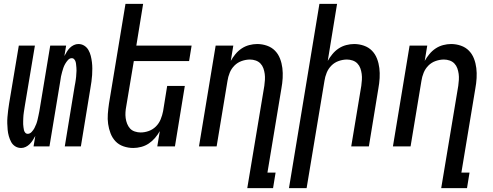

<svg xmlns="http://www.w3.org/2000/svg" viewBox="-20 -755 2540 990"><path d="M89 8Q72 8 58.5 -0.5Q45 -9 37.5 -23Q30 -37 25.5 -53Q21 -69 19.5 -85.5Q18 -102 17.5 -118.5Q17 -135 18.5 -152Q20 -169 22 -186Q24 -203 27 -221L77 -520H160L108 -209Q107 -201 105.5 -193Q104 -185 103 -177Q102 -169 101 -161Q100 -153 100 -145.5Q100 -138 99.5 -130Q99 -122 99.5 -114.5Q100 -107 101 -99Q102 -91 103.5 -84Q105 -77 110 -71Q115 -65 123 -65Q134 -65 143 -74.5Q152 -84 157.5 -94.5Q163 -105 167 -115.5Q171 -126 173.5 -137Q176 -148 178.5 -159.5Q181 -171 183 -182L239 -520H321L312 -466Q318 -477 324.5 -488Q331 -499 340 -508Q349 -517 360.5 -522.5Q372 -528 384 -528Q401 -528 414.5 -519.5Q428 -511 436 -497Q444 -483 448 -467Q452 -451 454 -434.5Q456 -418 456 -401.5Q456 -385 455 -368Q454 -351 451.5 -334Q449 -317 446 -299L397 0H314L365 -311Q367 -319 368 -327Q369 -335 370.5 -343Q372 -351 372.5 -359Q373 -367 373.5 -374.5Q374 -382 374.5 -390Q375 -398 374 -405.5Q373 -413 372.5 -421Q372 -429 370 -436Q368 -443 363 -449Q358 -455 350 -455Q339 -455 330.5 -445.5Q322 -436 316 -425.5Q310 -415 306.5 -404.5Q303 -394 300 -383Q297 -372 294.5 -360.5Q292 -349 291 -338L235 0H153L162 -54Q156 -43 149 -32Q142 -21 133 -12Q124 -3 112.5 2.5Q101 8 89 8Z M667 8Q641 8 616.5 -0.5Q592 -9 575.5 -26.5Q559 -44 550 -67.5Q541 -91 537.5 -116Q534 -141 536 -167.5Q538 -194 542 -221L627 -735H718L683 -520H968L955 -440H670L631 -207Q628 -192 627 -176.5Q626 -161 628 -146Q630 -131 635.5 -117Q641 -103 650.5 -92.5Q660 -82 675 -77Q690 -72 705 -72Q726 -72 747 -79.5Q768 -87 784 -103Q800 -119 808.5 -140Q817 -161 821 -182L842 -312H933L882 0H791L804 -79Q794 -61 779.5 -44Q765 -27 747 -15Q729 -3 708 2.5Q687 8 667 8Z M1255 215 1343 -313Q1345 -328 1346 -343.5Q1347 -359 1345 -374Q1343 -389 1338 -403Q1333 -417 1323 -427.5Q1313 -438 1298.5 -443Q1284 -448 1269 -448Q1248 -448 1226.5 -440.5Q1205 -433 1189 -417Q1173 -401 1164.5 -380Q1156 -359 1153 -338L1097 0H1006L1092 -520H1183L1170 -441Q1180 -459 1194 -476Q1208 -493 1226 -505Q1244 -517 1265 -522.5Q1286 -528 1306 -528Q1332 -528 1356.5 -519.5Q1381 -511 1398 -493.5Q1415 -476 1424 -452.5Q1433 -429 1436 -404Q1439 -379 1437.5 -352.5Q1436 -326 1431 -299L1359 135H1401L1388 215Z M1470 215 1627 -735H1718L1670 -441Q1680 -459 1694 -476Q1708 -493 1726 -505Q1744 -517 1765 -522.5Q1786 -528 1806 -528Q1832 -528 1856.5 -519.5Q1881 -511 1898 -493.5Q1915 -476 1924 -452.5Q1933 -429 1936 -404Q1939 -379 1937.5 -352.5Q1936 -326 1931 -299L1882 0H1791L1843 -313Q1845 -328 1846 -343.5Q1847 -359 1845 -374Q1843 -389 1838 -403Q1833 -417 1823 -427.5Q1813 -438 1798.5 -443Q1784 -448 1769 -448Q1748 -448 1726.5 -440.5Q1705 -433 1689 -417Q1673 -401 1664.5 -380Q1656 -359 1653 -338L1561 215Z M2255 215 2343 -313Q2345 -328 2346 -343.5Q2347 -359 2345 -374Q2343 -389 2338 -403Q2333 -417 2323 -427.5Q2313 -438 2298.5 -443Q2284 -448 2269 -448Q2248 -448 2226.5 -440.5Q2205 -433 2189 -417Q2173 -401 2164.5 -380Q2156 -359 2153 -338L2097 0H2006L2092 -520H2183L2170 -441Q2180 -459 2194 -476Q2208 -493 2226 -505Q2244 -517 2265 -522.5Q2286 -528 2306 -528Q2332 -528 2356.5 -519.5Q2381 -511 2398 -493.5Q2415 -476 2424 -452.5Q2433 -429 2436 -404Q2439 -379 2437.5 -352.5Q2436 -326 2431 -299L2359 135H2401L2388 215Z"/></svg>

Font: Iosevka Term Curly Medium
Style: Italic
Weight: 500
Italic angle: -9°
Designer: Belleve Invis
Foundry: Belleve Invis
Version: Version 32.3.0